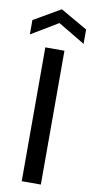

<svg xmlns="http://www.w3.org/2000/svg" viewBox="-116 -949 481 989"><g transform="rotate(10 124.5 -454.0)"><path d="M74 0V-700H174V0ZM-16 -752V-827L124 -908L265 -827V-752L124 -836Z"/></g></svg>

Font: DM Sans 12pt Medium
Style: Regular
Weight: 500
Version: Version 4.004;gftools[0.9.30]